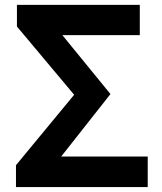

<svg xmlns="http://www.w3.org/2000/svg" viewBox="-20 -760 659 780"><path d="M44.9 0V-88.9L281.2 -375L48.8 -652.3V-740.2H547.9V-617.2H233.4L428.7 -377.9L228.5 -124H580.1V0Z"/></svg>

Font: Gen Shin Gothic Bold
Style: Bold
Weight: 700
Designer: [Source Han Sans]
Ryoko NISHIZUKA  (kana & ideographs); Paul D. Hunt (Latin, Greek & Cyrillic); Wenlong ZHANG  (bopomofo
Version: Version 1.002.20150607